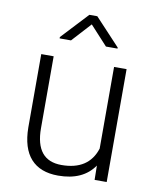

<svg xmlns="http://www.w3.org/2000/svg" viewBox="-85 -810 718 885"><g transform="rotate(10 274.5 -367.5)"><path d="M416 -66.9Q363.3 9.8 247.6 9.8Q163.1 9.8 119.1 -39.3Q75.2 -88.4 74.2 -184.6V-528.3H132.3V-191.9Q132.3 -41 254.4 -41Q381.3 -41 415 -146V-528.3H473.6V0H417ZM416 -619.1V-614.3H361.8L279.8 -703.6L198.2 -614.3H145V-620.6L261.2 -745.1H298.3Z"/></g></svg>

Font: RobotoDraft Light
Style: Regular
Weight: 300
Version: Version 2.001151; 2014